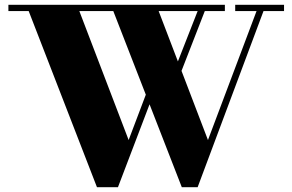

<svg xmlns="http://www.w3.org/2000/svg" viewBox="-20 -770 1218 800"><path d="M384 10 99.5 -724H15V-750H917V-724H641L846.5 -186.5L1049 -724H960V-750H1163.5V-724H1078L803.5 10H737.5L452 -724H310.5L516 -186.5L601 -411L616.5 -370.5L471.5 10ZM727.5 -452 703 -467.5 811 -743 840 -741Z"/></svg>

Font: Bodoni Moda 9pt ExtraBold
Style: Regular
Weight: 800
Designer: Owen Earl
Foundry: indestructible type
Version: Version 2.005